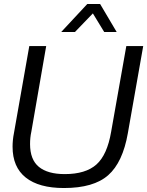

<svg xmlns="http://www.w3.org/2000/svg" viewBox="-20 -946 748 976"><path d="M305.2 9.8Q177.7 9.8 110.8 -43.5Q43.9 -96.7 43.9 -200.2Q43.9 -234.4 50.8 -269L128.9 -711.9H214.8L139.2 -275.9Q132.8 -247.1 132.8 -213.9Q132.8 -134.3 177.7 -97.7Q222.7 -61 309.1 -61Q415.5 -61 470.2 -109.9Q524.9 -158.7 544.9 -275.9L622.1 -711.9H708L629.9 -269Q604 -120.6 530 -55.4Q456.1 9.8 305.2 9.8ZM573.2 -783.2H509.8L452.1 -877.9L360.8 -783.2H291L423.8 -925.8H488.8Z"/></svg>

Font: Creato Display
Style: Italic
Weight: 400
Italic angle: -10°
Version: Version 1.000